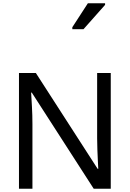

<svg xmlns="http://www.w3.org/2000/svg" viewBox="-20 -1164 800 1184"><path d="M663 0H558L176 -593H172Q174 -558 177 -506Q180 -454 180 -399V0H97V-714H201L582 -123H586Q585 -139 583.5 -171Q582 -203 580.5 -241Q579 -279 579 -311V-714H663ZM426 -984V-996L522 -1144H628V-1134L495 -984Z"/></svg>

Font: Noto Sans Tifinagh Air
Style: Regular
Weight: 400
Designer: JamraPatel
Foundry: JamraPatel LLC
Version: Version 2.006; ttfautohint (v1.8.4.7-5d5b)